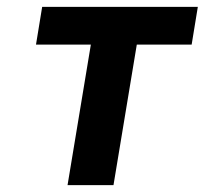

<svg xmlns="http://www.w3.org/2000/svg" viewBox="-20 -540 640 560"><path d="M177 0 245 -410H85L103 -520H557L539 -410H379L311 0Z"/></svg>

Font: Iosevka XBd Ex Obl
Style: Regular
Weight: 800
Width: 7
Italic angle: -9°
Monospace: yes
Designer: Belleve Invis
Foundry: Belleve Invis
Version: Version 32.5.0; ttfautohint (v1.8.4)